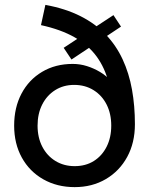

<svg xmlns="http://www.w3.org/2000/svg" viewBox="-20 -755 621 787"><path d="M286 12Q214 12 157.5 -20Q101 -52 69.5 -109Q38 -166 38 -240Q38 -314 68 -371Q98 -428 152.5 -460.5Q207 -493 278 -493Q308 -493 336.5 -484Q365 -475 390 -460Q415 -445 433.5 -424.5Q452 -404 463 -379L533 -246Q533 -170 501.5 -112Q470 -54 414 -21Q358 12 286 12ZM286 -74Q331 -74 364.5 -95Q398 -116 417 -153.5Q436 -191 436 -240Q436 -289 417 -326.5Q398 -364 363.5 -385.5Q329 -407 284 -407Q240 -407 206 -385.5Q172 -364 153 -326.5Q134 -289 134 -240Q134 -191 153.5 -153.5Q173 -116 207.5 -95Q242 -74 286 -74ZM441 -274Q441 -353 425.5 -415Q410 -477 376 -523.5Q342 -570 286 -602Q230 -634 148 -652L166 -735Q248 -720 309.5 -689Q371 -658 413.5 -613.5Q456 -569 482.5 -512Q509 -455 521 -388Q533 -321 533 -246ZM273 -511 241 -559 445 -693 476 -646Z"/></svg>

Font: Figtree Light Medium
Style: Regular
Weight: 500
Version: Version 2.001;gftools[0.9.30]